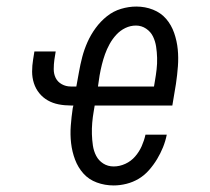

<svg xmlns="http://www.w3.org/2000/svg" viewBox="-20 -558 640 586"><path d="M327 8Q300 8 275.5 -1Q251 -10 234.5 -28.5Q218 -47 209 -71Q200 -95 197 -121Q194 -147 196 -174Q198 -201 202 -228L204 -236H196Q177 -236 159 -239.5Q141 -243 126 -251.5Q111 -260 100 -273.5Q89 -287 83.5 -304Q78 -321 78 -339.5Q78 -358 81 -376L85 -401H150L146 -376Q144 -362 144 -347Q144 -332 150 -320Q156 -308 168.5 -301Q181 -294 196 -294H213L221 -338Q225 -361 231 -384Q237 -407 247 -429.5Q257 -452 272 -472.5Q287 -493 306.5 -508.5Q326 -524 349.5 -531Q373 -538 396 -538Q423 -538 447 -528.5Q471 -519 487 -500.5Q503 -482 511.5 -457.5Q520 -433 522.5 -407.5Q525 -382 523 -355.5Q521 -329 517 -302L506 -236H269L266 -218Q263 -201 261.5 -183.5Q260 -166 260.5 -148.5Q261 -131 263.5 -114Q266 -97 273.5 -82.5Q281 -68 295 -59Q309 -50 327 -50Q345 -50 362.5 -58Q380 -66 392.5 -80.5Q405 -95 412.5 -112Q420 -129 424 -147H489Q485 -127 477.5 -108.5Q470 -90 459.5 -72.5Q449 -55 435 -39Q421 -23 403.5 -12.5Q386 -2 366 3Q346 8 327 8ZM279 -294H450L453 -312Q456 -329 458 -346.5Q460 -364 459.5 -381.5Q459 -399 456.5 -415.5Q454 -432 447 -446.5Q440 -461 426 -470.5Q412 -480 395 -480Q378 -480 362.5 -472.5Q347 -465 335 -452Q323 -439 314.5 -423.5Q306 -408 300.5 -392.5Q295 -377 291 -361Q287 -345 284 -328Z"/></svg>

Font: Iosevka Curly LtExObl
Style: Regular
Weight: 300
Width: 7
Italic angle: -9°
Monospace: yes
Designer: Belleve Invis
Foundry: Belleve Invis
Version: Version 11.1.0; ttfautohint (v1.8.3)